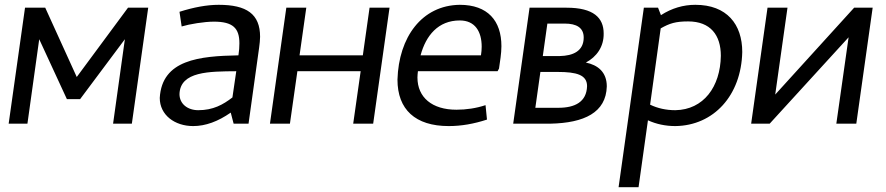

<svg xmlns="http://www.w3.org/2000/svg" viewBox="-20 -514 3683 798"><path d="M94 0 143 -351 258 -102H313L499 -351L450 0H528L596 -482H512L299 -194L168 -482H84L16 0Z M962 -218 946 -109C907 -79 866 -56 804 -56C760 -56 726 -82 726 -123C729 -218 851 -217 962 -218ZM889 -494C840 -494 786 -484 726 -465L735 -404C768 -414 829 -424 869 -424C948 -424 975 -397 975 -334C975 -319 974 -303 971 -284C809 -281 653 -266 644 -107C644 -36 706 10 783 10C834 10 886 -9 939 -46L951 0H1013L1057 -316C1059 -332 1061 -347 1061 -361C1061 -456 1005 -494 889 -494Z M1479 -218 1448 0H1531L1599 -482H1516L1488 -284H1225L1253 -482H1170L1102 0H1185L1216 -218Z M1982 -320C1982 -309 1981 -296 1979 -284H1728C1750 -366 1801 -429 1891 -429C1955 -429 1982 -382 1982 -320ZM1632 -183C1632 -59 1706 10 1845 10C1897 10 1949 1 2004 -17L1998 -77C1959 -64 1918 -58 1877 -58C1776 -58 1715 -109 1715 -192C1715 -200 1716 -209 1717 -218H2048L2054 -229C2058 -258 2064 -291 2064 -322C2064 -428 2007 -494 1891 -494C1733 -492 1637 -359 1632 -183Z M2502 -155C2502 -215 2464 -244 2415 -254C2460 -278 2490 -320 2489 -375C2489 -440 2447 -482 2335 -482H2181L2113 0H2268C2408 -3 2499 -46 2502 -155ZM2301 -66H2205L2226 -215H2298C2376 -215 2420 -203 2420 -156C2418 -90 2369 -66 2301 -66ZM2306 -281H2236L2255 -416H2327C2376 -416 2406 -399 2406 -358C2406 -302 2362 -282 2306 -281Z M2787 -56C2748 -56 2713 -64 2682 -79L2726 -396C2763 -417 2788 -425 2840 -425C2933 -425 2976 -368 2976 -282C2974 -153 2904 -58 2787 -56ZM3065 -298C3065 -413 3001 -494 2870 -494C2820 -494 2772 -480 2727 -451L2715 -482H2656L2551 264H2634L2673 -14C2708 2 2746 10 2787 10C2946 8 3061 -117 3065 -298Z M3170 -482 3102 0H3179L3507 -359L3456 0H3539L3607 -482H3530L3202 -121L3253 -482Z"/></svg>

Font: Cantarell
Style: Oblique
Weight: 400
Italic angle: -8°
Designer: Dave Crossland
Version: Version 0.024